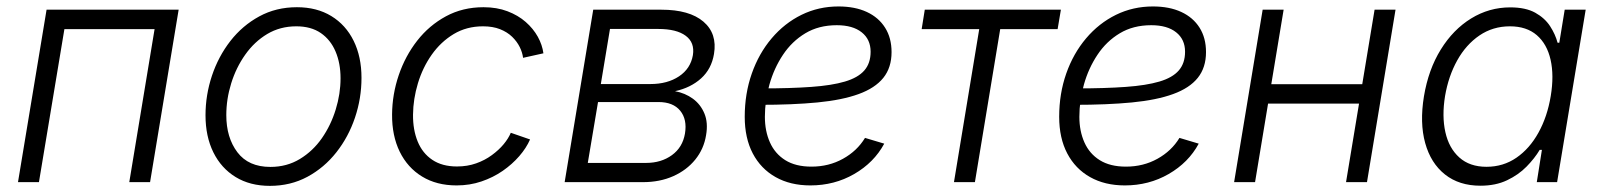

<svg xmlns="http://www.w3.org/2000/svg" viewBox="-20 -573 5045 604"><path d="M542 -542.5 452.1 0H386.7L466.3 -481.4H182.6L102.5 0H36.6L126.5 -542.5Z M829.1 11.7Q766.6 11.7 721.2 -16.1Q675.8 -43.9 651.1 -94Q626.5 -144 626.5 -210.4Q626.5 -273.9 646.7 -334.7Q667 -395.5 704.8 -444.1Q742.7 -492.7 795.7 -521.5Q848.6 -550.3 914.1 -550.3Q976.6 -550.3 1022.2 -522.5Q1067.9 -494.6 1092.5 -444.6Q1117.2 -394.5 1117.2 -328.1Q1117.2 -263.7 1096.7 -202.9Q1076.2 -142.1 1038.1 -93.8Q1000 -45.4 947 -16.8Q894 11.7 829.1 11.7ZM830.6 -47.9Q882.3 -47.9 923.3 -72.8Q964.4 -97.7 992.7 -138.4Q1021 -179.2 1036.1 -228.5Q1051.3 -277.8 1051.3 -326.7Q1051.3 -374 1035.6 -410.9Q1020 -447.8 989.3 -469Q958.5 -490.2 912.1 -490.2Q861.3 -490.2 820.8 -466.1Q780.3 -441.9 751.5 -401.1Q722.7 -360.4 707.3 -310.8Q691.9 -261.2 691.9 -210.9Q691.9 -140.1 726.8 -94Q761.7 -47.9 830.6 -47.9Z M1416.5 10.3Q1353.5 10.3 1307.9 -17.6Q1262.2 -45.4 1237.5 -95.7Q1212.9 -146 1213.4 -212.9Q1213.9 -276.4 1234.4 -336.7Q1254.9 -397 1292.5 -445.1Q1330.1 -493.2 1382.8 -521.7Q1435.5 -550.3 1501 -550.3Q1543 -550.3 1576.4 -537.6Q1609.9 -524.9 1633.8 -503.9Q1657.7 -482.9 1671.9 -457.3Q1686 -431.6 1689.5 -405.3L1625.5 -391.1Q1623.5 -407.7 1615 -425Q1606.4 -442.4 1591.1 -457.3Q1575.7 -472.2 1553 -481.2Q1530.3 -490.2 1499.5 -490.2Q1447.8 -490.2 1407.2 -465.8Q1366.7 -441.4 1338.1 -400.9Q1309.6 -360.4 1294.7 -311Q1279.8 -261.7 1279.3 -212.4Q1278.8 -165 1293.9 -127.9Q1309.1 -90.8 1340.1 -70.1Q1371.1 -49.3 1417.5 -49.3Q1450.2 -49.3 1477.8 -59.1Q1505.4 -68.8 1527.3 -85Q1549.3 -101.1 1564.5 -119.4Q1579.6 -137.7 1586.9 -155.3L1647.5 -134.3Q1635.7 -107.4 1613.5 -81.8Q1591.3 -56.2 1561.3 -35.4Q1531.2 -14.6 1494.6 -2.2Q1458 10.3 1416.5 10.3Z M1756.3 0 1846.2 -542.5H2060.5Q2148.9 -542.5 2192.9 -504.9Q2236.8 -467.3 2226.1 -403.3Q2218.3 -356 2185.5 -326.4Q2152.8 -296.9 2103.5 -286.1Q2135.3 -280.3 2159.7 -262.5Q2184.1 -244.6 2196 -215.8Q2208 -187 2201.2 -147.9Q2194.3 -104.5 2167.2 -71Q2140.1 -37.6 2097.9 -18.8Q2055.7 0 2002.4 0ZM1829.1 -60.5H2012.7Q2060.1 -60.5 2093.8 -85Q2127.4 -109.4 2134.8 -152.8Q2142.1 -197.3 2119.9 -224.6Q2097.7 -252 2051.3 -252H1861.3ZM1870.1 -308.6H2025.9Q2079.6 -308.6 2116 -332.8Q2152.3 -356.9 2159.7 -399.4Q2166 -439 2137.2 -460.4Q2108.4 -481.9 2050.8 -481.9H1898.9Z M2529.3 10.3Q2466.3 10.3 2419.9 -15.9Q2373.5 -42 2348.1 -90.3Q2322.8 -138.7 2322.8 -205.6Q2322.8 -278.3 2345 -341.6Q2367.2 -404.8 2407.5 -452.4Q2447.8 -500 2501.5 -526.4Q2555.2 -552.7 2617.7 -552.7Q2669.4 -552.7 2706.8 -535.4Q2744.1 -518.1 2764.4 -485.8Q2784.7 -453.6 2784.7 -409.2Q2784.7 -360.4 2758.8 -328.1Q2732.9 -295.9 2681.2 -277.1Q2629.4 -258.3 2551.5 -250.7Q2473.6 -243.2 2369.6 -243.2L2377.4 -294.9Q2467.3 -294.9 2532 -299.6Q2596.7 -304.2 2637.9 -316.4Q2679.2 -328.6 2699 -351.3Q2718.8 -374 2718.8 -410.2Q2718.8 -449.2 2690.7 -471.4Q2662.6 -493.7 2612.3 -493.7Q2555.7 -493.7 2513.4 -468.3Q2471.2 -442.9 2443.1 -400.6Q2415 -358.4 2400.6 -307.4Q2386.2 -256.3 2386.2 -205.6Q2386.2 -160.6 2402.1 -125Q2418 -89.4 2450.4 -69.1Q2482.9 -48.8 2532.7 -48.8Q2587.4 -48.8 2631.8 -73.5Q2676.3 -98.1 2701.2 -139.2L2761.7 -121.1Q2729.5 -61.5 2667.2 -25.6Q2605 10.3 2529.3 10.3Z M2981 0 3060.5 -481.4H2879.4L2889.2 -542.5H3317.4L3307.1 -481.4H3126.5L3046.9 0Z M3518.6 10.3Q3455.6 10.3 3409.2 -15.9Q3362.8 -42 3337.4 -90.3Q3312 -138.7 3312 -205.6Q3312 -278.3 3334.2 -341.6Q3356.4 -404.8 3396.7 -452.4Q3437 -500 3490.7 -526.4Q3544.4 -552.7 3606.9 -552.7Q3658.7 -552.7 3696 -535.4Q3733.4 -518.1 3753.7 -485.8Q3773.9 -453.6 3773.9 -409.2Q3773.9 -360.4 3748 -328.1Q3722.2 -295.9 3670.4 -277.1Q3618.7 -258.3 3540.8 -250.7Q3462.9 -243.2 3358.9 -243.2L3366.7 -294.9Q3456.5 -294.9 3521.2 -299.6Q3585.9 -304.2 3627.2 -316.4Q3668.5 -328.6 3688.2 -351.3Q3708 -374 3708 -410.2Q3708 -449.2 3679.9 -471.4Q3651.9 -493.7 3601.6 -493.7Q3544.9 -493.7 3502.7 -468.3Q3460.4 -442.9 3432.4 -400.6Q3404.3 -358.4 3389.9 -307.4Q3375.5 -256.3 3375.5 -205.6Q3375.5 -160.6 3391.4 -125Q3407.2 -89.4 3439.7 -69.1Q3472.2 -48.8 3522 -48.8Q3576.7 -48.8 3621.1 -73.5Q3665.5 -98.1 3690.4 -139.2L3751 -121.1Q3718.8 -61.5 3656.5 -25.6Q3594.2 10.3 3518.6 10.3Z M4282.7 -308.1 4272 -247.1H3952.1L3962.9 -308.1ZM4018.1 -542.5 3928.2 0H3862.3L3952.1 -542.5ZM4370.1 -542.5 4280.3 0H4214.4L4304.2 -542.5Z M4637.2 11.2Q4570.3 11.2 4525.6 -24.2Q4481 -59.6 4463.4 -123Q4445.8 -186.5 4459.5 -270Q4473.6 -354.5 4512.5 -417.2Q4551.3 -480 4607.9 -514.9Q4664.6 -549.8 4731 -549.8Q4779.3 -549.8 4809.6 -533Q4839.8 -516.1 4856.4 -490.5Q4873 -464.8 4879.9 -438.5H4885.3L4902.3 -542.5H4968.3L4878.4 0H4814.5L4830.6 -101.6H4823.7Q4807.6 -74.7 4782.2 -48.8Q4756.8 -22.9 4720.9 -5.9Q4685.1 11.2 4637.2 11.2ZM4656.2 -48.3Q4709 -48.3 4750.5 -76.9Q4792 -105.5 4819.8 -155.8Q4847.7 -206.1 4858.4 -271Q4869.1 -335.4 4857.9 -385Q4846.7 -434.6 4814.5 -462.4Q4782.2 -490.2 4730 -490.2Q4676.3 -490.2 4634 -461.4Q4591.8 -432.6 4564.2 -383.1Q4536.6 -333.5 4525.9 -271Q4515.6 -207.5 4526.9 -157.2Q4538.1 -106.9 4570.8 -77.6Q4603.5 -48.3 4656.2 -48.3Z"/></svg>

Font: Inter 16pt Light
Style: Italic
Weight: 300
Italic angle: -9.3988°
Version: Version 4.001;git-66647c0bb